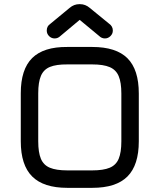

<svg xmlns="http://www.w3.org/2000/svg" viewBox="-20 -904 768 924"><path d="M304 0Q189.5 0 134.8 -54.8Q80 -109.5 80 -224V-455Q80 -570.5 135 -624.8Q190 -679 304 -678H424Q539 -678 593.5 -623.5Q648 -569 648 -454V-224Q648 -109.5 593.5 -54.8Q539 0 424 0ZM304 -84H424Q477.5 -84 508 -96.8Q538.5 -109.5 551.2 -140Q564 -170.5 564 -224V-454Q564 -507 551.2 -537.5Q538.5 -568 508 -581Q477.5 -594 424 -594H304Q251 -594.5 220.5 -582Q190 -569.5 177 -539Q164 -508.5 164 -455V-224Q164 -170.5 176.8 -140Q189.5 -109.5 220 -96.8Q250.5 -84 304 -84ZM243 -719Q227.5 -719 216.2 -730.2Q205 -741.5 205 -757Q205 -778.5 223 -790L315 -866Q336 -884 362 -884H365Q391 -884 412 -866L505 -790Q523 -777.5 523 -757Q523 -741.5 511.5 -730.2Q500 -719 485 -719Q469 -719 457 -731L364 -808H363L271 -731Q259 -719 243 -719Z"/></svg>

Font: Jura Light
Style: Bold
Weight: 700
Version: Version 5.104